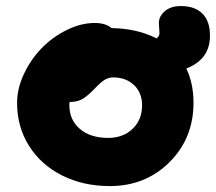

<svg xmlns="http://www.w3.org/2000/svg" viewBox="-20 -610 722 642"><path d="M347.2 12.2Q258.3 12.2 187.5 -23.4Q116.7 -59.1 76.9 -122.6Q37.1 -186 37.1 -266.1Q37.1 -314 60.1 -362.8Q83 -411.6 119.4 -449Q155.8 -486.3 203.4 -509.8Q251 -533.2 296.9 -533.2Q333 -533.2 353 -516.1Q439 -514.6 502.9 -481.9Q513.2 -487.3 513.2 -499Q513.2 -506.3 512.2 -516.6Q511.2 -526.9 511.2 -533.2Q511.2 -555.2 531 -572.5Q550.8 -589.8 585 -589.8Q631.3 -589.8 656.7 -564.7Q682.1 -539.6 682.1 -490.2Q682.1 -411.6 603 -380.9Q627 -331.5 627 -266.1Q627 -147.5 546.6 -67.6Q466.3 12.2 347.2 12.2ZM211.9 -258.8Q211.9 -209 247.1 -179Q282.2 -148.9 341.8 -148.9Q391.6 -148.9 423.3 -179.2Q455.1 -209.5 455.1 -257.8Q455.1 -299.8 428.2 -325.4Q401.4 -351.1 358.9 -351.1Q354.5 -351.1 350.3 -350.6Q346.2 -350.1 342 -348.4Q337.9 -346.7 335 -345.7Q332 -344.7 327.4 -341.3Q322.8 -337.9 320.8 -336.7Q318.8 -335.4 313.5 -330.3Q308.1 -325.2 306.4 -323.5Q304.7 -321.8 298.3 -315.4Q292 -309.1 290 -307.1Q268.6 -285.6 252.4 -277.3Q236.3 -269 212.9 -269Q211.9 -266.1 211.9 -258.8Z"/></svg>

Font: Shantell Sans Normal
Style: Regular
Weight: 800
Designer: Stephen Nixon, Anya Danilova, Shantell Martin
Foundry: Arrow Type
Version: Version 1.006;[559af2be0]